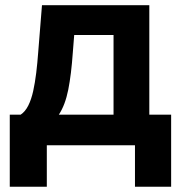

<svg xmlns="http://www.w3.org/2000/svg" viewBox="-20 -559 696 739"><path d="M17.6 159.7V-117.7H59.6Q77.1 -129.4 88.9 -152.8Q100.6 -176.3 107.7 -208.3Q114.7 -240.2 119.4 -278.3Q124 -316.4 127 -357.4L141.6 -539.1H554.7V-117.7H638.7V159.7H499.5V0H160.2V159.7ZM206.5 -117.7H417V-424.3H265.6L260.3 -357.4Q254.4 -272.5 242.7 -213.6Q231 -154.8 206.5 -117.7Z"/></svg>

Font: Inter 18pt
Style: Bold
Weight: 700
Designer: Rasmus Andersson
Foundry: rsms
Version: Version 4.001;git-66647c0bb